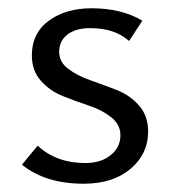

<svg xmlns="http://www.w3.org/2000/svg" viewBox="-20 -439 418 464"><path d="M182 5Q90 5 33 -41L71 -87Q116 -45 186 -45Q224 -45 247.5 -64Q271 -83 271 -112Q271 -138 249 -155.5Q227 -173 195.5 -183.5Q164 -194 132.5 -206.5Q101 -219 79 -243.5Q57 -268 57 -305Q57 -359 98 -389Q139 -419 201 -419Q274 -419 324 -389L292 -340Q257 -371 198 -371Q163 -371 143 -355.5Q123 -340 123 -314Q123 -289 145 -272.5Q167 -256 198.5 -245Q230 -234 262 -221.5Q294 -209 316 -184Q338 -159 338 -121Q338 -67 295.5 -31Q253 5 182 5Z"/></svg>

Font: EauTestInfant
Style: Regular
Weight: 400
Designer: Christian Thalmann (Catharsis Fonts)
Version: Version 0.001;PS 000.001;hotconv 1.0.88;makeotf.lib2.5.64775